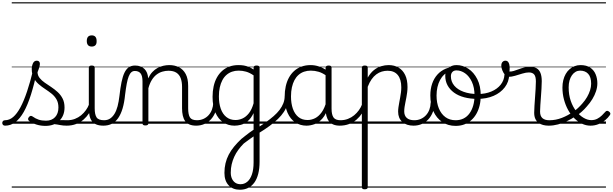

<svg xmlns="http://www.w3.org/2000/svg" viewBox="-104 -1095 5421 1699"><path d="M-59 17Q-72 17 -78 9.5Q-84 2 -84 -7Q-84 -16 -78 -23.5Q-72 -31 -60 -31Q-21 -31 12.5 -59.5Q46 -88 76.5 -144.5Q107 -201 135.5 -286Q164 -371 191 -483L226 -474Q199 -350 170 -258Q141 -166 106.5 -105Q72 -44 31 -13.5Q-10 17 -59 17ZM487 17Q454 17 427.5 11.5Q401 6 376 3.5Q351 1 322 12L343 -11Q380 -25 405.5 -29Q431 -33 451.5 -32Q472 -31 493 -31Q502 -31 506 -23.5Q510 -16 508.5 -7Q507 2 501.5 9.5Q496 17 487 17ZM298 19Q256 19 218 7Q180 -5 151 -27Q145 -33 144.5 -41.5Q144 -50 152 -59Q159 -68 166.5 -69.5Q174 -71 183 -65Q211 -45 238.5 -36Q266 -27 303 -27Q354 -27 383.5 -58.5Q413 -90 413 -144Q413 -186 396 -215.5Q379 -245 352 -266.5Q325 -288 295 -307.5Q265 -327 238 -350.5Q211 -374 194 -406Q177 -438 177 -485Q177 -511 187.5 -534.5Q198 -558 222 -558Q235 -558 242 -550.5Q249 -543 249 -530Q249 -519 243.5 -499.5Q238 -480 228 -456Q229 -427 247 -404.5Q265 -382 292 -363.5Q319 -345 349 -325Q379 -305 406 -280.5Q433 -256 450 -223Q467 -190 467 -144Q467 -71 421 -26Q375 19 298 19ZM0 555H550V565H0ZM0 -20H550V0H0ZM0 -505H550V-500H0ZM0 -1075H550V-1065H0Z M485 17Q474 17 468.5 9.5Q463 2 463.5 -7Q464 -16 471 -23.5Q478 -31 491 -31Q528 -31 559 -43Q590 -55 614 -75Q638 -95 656 -120Q674 -145 684 -172Q688 -183 697 -182.5Q706 -182 712 -174.5Q718 -167 715 -157Q704 -124 684 -93Q664 -62 635.5 -37Q607 -12 569 2.5Q531 17 485 17ZM550 555V565ZM550 -20V0ZM550 -505V-500ZM550 -1075V-1065Z M812 17Q774 17 748.5 6.5Q723 -4 708.5 -24Q694 -44 688 -72.5Q682 -101 682 -137V-496Q682 -506 688 -510.5Q694 -515 707 -515Q721 -515 727.5 -510.5Q734 -506 734 -496V-137Q734 -82 750.5 -56.5Q767 -31 818 -31Q827 -31 831.5 -23.5Q836 -16 835.5 -7Q835 2 829.5 9.5Q824 17 812 17ZM708 -683Q686 -683 675 -695.5Q664 -708 664 -732Q664 -757 675 -769.5Q686 -782 708 -782Q729 -782 740 -769.5Q751 -757 751 -732Q752 -707 740.5 -695Q729 -683 708 -683ZM550 555H875V565H550ZM550 -20H875V0H550ZM550 -505H875V-500H550ZM550 -1075H875V-1065H550Z M810 17Q801 17 796.5 9.5Q792 2 792.5 -7Q793 -16 799 -23.5Q805 -31 816 -31Q847 -31 869.5 -45.5Q892 -60 909 -87.5Q926 -115 936.5 -155Q947 -195 953 -247Q961 -318 971.5 -369Q982 -420 997.5 -452Q1013 -484 1035.5 -499.5Q1058 -515 1091 -515Q1100 -515 1104.5 -508Q1109 -501 1108.5 -491.5Q1108 -482 1103 -474.5Q1098 -467 1089 -467Q1071 -467 1058 -455.5Q1045 -444 1035 -419Q1025 -394 1017.5 -354Q1010 -314 1003 -257Q996 -186 980.5 -134.5Q965 -83 941 -49Q917 -15 884.5 1Q852 17 810 17ZM875 555H975V565H875ZM875 -20H975V0H875ZM875 -505H975V-500H875ZM875 -1075H975V-1065H875Z M1634 17Q1597 17 1572.5 6.5Q1548 -4 1534 -24Q1520 -44 1513.5 -72.5Q1507 -101 1507 -137V-326Q1507 -371 1495 -403Q1483 -435 1456.5 -452Q1430 -469 1387 -469Q1360 -469 1332.5 -461Q1305 -453 1281.5 -435Q1258 -417 1239.5 -387.5Q1221 -358 1209 -314V-4Q1209 6 1202.5 10.5Q1196 15 1182 15Q1169 15 1163 10.5Q1157 6 1157 -4V-374Q1157 -424 1140 -445.5Q1123 -467 1089 -467Q1078 -467 1072.5 -474.5Q1067 -482 1067.5 -491.5Q1068 -501 1074 -508Q1080 -515 1091 -515Q1119 -515 1139.5 -507Q1160 -499 1174.5 -484.5Q1189 -470 1197 -450Q1205 -430 1207 -405V-401Q1223 -435 1244 -457.5Q1265 -480 1290 -493.5Q1315 -507 1341.5 -513Q1368 -519 1394 -519Q1442 -519 1479.5 -500Q1517 -481 1539 -440.5Q1561 -400 1561 -334V-137Q1561 -82 1576.5 -56.5Q1592 -31 1640 -31Q1649 -31 1654 -23.5Q1659 -16 1658.5 -7Q1658 2 1652 9.5Q1646 17 1634 17ZM975 555H1696V565H975ZM975 -20H1696V0H975ZM975 -505H1696V-500H975ZM975 -1075H1696V-1065H975Z M1631 17Q1620 17 1614.5 9.5Q1609 2 1609.5 -7Q1610 -16 1617 -23.5Q1624 -31 1637 -31Q1670 -31 1696.5 -43Q1723 -55 1742 -76Q1761 -97 1771.5 -125Q1782 -153 1783 -186Q1784 -198 1793 -201.5Q1802 -205 1810.5 -201.5Q1819 -198 1818 -186Q1817 -142 1802.5 -104.5Q1788 -67 1763.5 -40Q1739 -13 1705 2Q1671 17 1631 17ZM1696 555V565ZM1696 -20V0ZM1696 -505V-500ZM1696 -1075V-1065Z M2019 584Q1956 584 1919 544.5Q1882 505 1882 435Q1882 390 1891.5 350Q1901 310 1920 273.5Q1939 237 1967 203Q1995 169 2031 135Q2050 120 2068 105.5Q2086 91 2104.5 77.5Q2123 64 2140 53V-94Q2116 -45 2086.5 -21.5Q2057 2 2027.5 9.5Q1998 17 1971 17Q1915 17 1871 -12.5Q1827 -42 1802 -99Q1777 -156 1777 -238Q1777 -288 1786.5 -331Q1796 -374 1815 -408.5Q1834 -443 1862 -468Q1890 -493 1926 -506Q1962 -519 2007 -519Q2032 -519 2053 -515.5Q2074 -512 2095.5 -503.5Q2117 -495 2140 -480V-497Q2140 -506 2146.5 -510.5Q2153 -515 2167 -515Q2180 -515 2186.5 -510.5Q2193 -506 2193 -497V336Q2193 397 2181 443.5Q2169 490 2146.5 521Q2124 552 2091.5 568Q2059 584 2019 584ZM2025 535Q2058 535 2084 513.5Q2110 492 2125 449Q2140 406 2140 343V112Q2126 122 2111.5 132Q2097 142 2082.5 153Q2068 164 2053 175Q2026 202 2004.5 231.5Q1983 261 1968.5 293Q1954 325 1946 359.5Q1938 394 1938 432Q1938 463 1948.5 486Q1959 509 1978 522Q1997 535 2025 535ZM1980 -33Q2012 -33 2042.5 -47Q2073 -61 2098.5 -93Q2124 -125 2140 -181V-428Q2105 -452 2073 -461Q2041 -470 2008 -470Q1976 -470 1949 -460.5Q1922 -451 1900.5 -432.5Q1879 -414 1864 -386Q1849 -358 1841 -322Q1833 -286 1833 -242Q1833 -180 1849.5 -133Q1866 -86 1899 -59.5Q1932 -33 1980 -33ZM1696 555H2331V565H1696ZM1696 -20H2331V0H1696ZM1696 -505H2331V-500H1696ZM1696 -1075H2331V-1065H1696Z M2186 83Q2178 88 2171.5 83.5Q2165 79 2162 70.5Q2159 62 2160.5 53.5Q2162 45 2170 40Q2212 13 2249.5 -14Q2287 -41 2317.5 -67.5Q2348 -94 2369.5 -122Q2391 -150 2403 -180.5Q2415 -211 2415 -244Q2415 -254 2423.5 -257.5Q2432 -261 2440.5 -257.5Q2449 -254 2449 -245Q2449 -206 2439 -171.5Q2429 -137 2408 -105Q2387 -73 2355.5 -42.5Q2324 -12 2282 19Q2240 50 2186 83ZM2331 555V565ZM2331 -20V0ZM2331 -505V-500ZM2331 -1075V-1065Z M2608 17Q2553 17 2509 -12Q2465 -41 2440 -98Q2415 -155 2415 -238Q2415 -288 2424.5 -331Q2434 -374 2453 -408.5Q2472 -443 2499.5 -467.5Q2527 -492 2563.5 -505.5Q2600 -519 2645 -519Q2683 -519 2719.5 -506.5Q2756 -494 2792 -470V-419Q2752 -449 2717 -459.5Q2682 -470 2646 -470Q2614 -470 2586.5 -460.5Q2559 -451 2537.5 -432Q2516 -413 2501.5 -385.5Q2487 -358 2479 -322Q2471 -286 2471 -242Q2471 -180 2487.5 -133Q2504 -86 2536.5 -59.5Q2569 -33 2618 -33Q2652 -33 2684 -49Q2716 -65 2742.5 -101.5Q2769 -138 2786 -202L2804 -159Q2783 -85 2749.5 -47Q2716 -9 2678.5 4Q2641 17 2608 17ZM2904 17Q2870 17 2846 7Q2822 -3 2807 -22Q2792 -41 2784.5 -69Q2777 -97 2777 -132V-495Q2777 -506 2784 -510.5Q2791 -515 2805 -515Q2818 -515 2824 -510.5Q2830 -506 2830 -496V-133Q2830 -81 2847 -56Q2864 -31 2910 -31Q2917 -31 2921 -23.5Q2925 -16 2924.5 -7Q2924 2 2919.5 9.5Q2915 17 2904 17ZM2331 555H2966V565H2331ZM2331 -20H2966V0H2331ZM2331 -505H2966V-500H2331ZM2331 -1075H2966V-1065H2331Z M2901 17Q2890 17 2884.5 9.5Q2879 2 2879.5 -7Q2880 -16 2887 -23.5Q2894 -31 2907 -31Q2944 -31 2975 -43Q3006 -55 3030 -75Q3054 -95 3072 -120Q3090 -145 3100 -172Q3104 -183 3113 -182.5Q3122 -182 3128 -174.5Q3134 -167 3131 -157Q3120 -124 3100 -93Q3080 -62 3051.5 -37Q3023 -12 2985 2.5Q2947 17 2901 17ZM2966 555V565ZM2966 -20V0ZM2966 -505V-500ZM2966 -1075V-1065Z M3123 580Q3110 580 3104 575.5Q3098 571 3098 561V-496Q3098 -506 3104.5 -510.5Q3111 -515 3124 -515Q3138 -515 3144 -510.5Q3150 -506 3150 -496V-408Q3174 -450 3204.5 -474.5Q3235 -499 3268.5 -509Q3302 -519 3335 -519Q3386 -519 3423.5 -496.5Q3461 -474 3481.5 -431Q3502 -388 3502 -325Q3502 -301 3499 -278Q3496 -255 3492 -233Q3488 -211 3483.5 -190Q3479 -169 3476 -148.5Q3473 -128 3473 -109Q3473 -72 3495.5 -51.5Q3518 -31 3563 -31Q3572 -31 3576.5 -23.5Q3581 -16 3580.5 -7Q3580 2 3574 9.5Q3568 17 3556 17Q3493 17 3456 -16Q3419 -49 3419 -107Q3419 -126 3422 -146.5Q3425 -167 3429 -188.5Q3433 -210 3437 -232Q3441 -254 3444 -276.5Q3447 -299 3447 -322Q3447 -393 3416 -431Q3385 -469 3326 -469Q3300 -469 3274.5 -461.5Q3249 -454 3226 -437Q3203 -420 3184 -393Q3165 -366 3150 -327V561Q3150 571 3143.5 575.5Q3137 580 3123 580ZM2966 555H3620V565H2966ZM2966 -20H3620V0H2966ZM2966 -505H3620V-500H2966ZM2966 -1075H3620V-1065H2966Z M3555 17Q3544 17 3538.5 9.5Q3533 2 3533.5 -7Q3534 -16 3541 -23.5Q3548 -31 3561 -31Q3594 -31 3620.5 -43Q3647 -55 3666 -76Q3685 -97 3695.5 -125Q3706 -153 3707 -186Q3708 -198 3717 -201.5Q3726 -205 3734.5 -201.5Q3743 -198 3742 -186Q3741 -142 3726.5 -104.5Q3712 -67 3687.5 -40Q3663 -13 3629 2Q3595 17 3555 17ZM3620 555V565ZM3620 -20V0ZM3620 -505V-500ZM3620 -1075V-1065Z M3928 19Q3860 19 3809 -15.5Q3758 -50 3731 -110.5Q3704 -171 3704 -250Q3704 -308 3720 -354.5Q3736 -401 3766.5 -435Q3797 -469 3840 -487Q3883 -505 3937 -505Q3945 -505 3947.5 -498Q3950 -491 3947.5 -483.5Q3945 -476 3936 -476Q3904 -476 3876.5 -465.5Q3849 -455 3827 -435Q3805 -415 3790 -387Q3775 -359 3767 -324.5Q3759 -290 3759 -250Q3759 -185 3779.5 -135.5Q3800 -86 3837.5 -58.5Q3875 -31 3928 -31Q3967 -31 3998 -46.5Q4029 -62 4050.5 -91.5Q4072 -121 4083.5 -161.5Q4095 -202 4095 -250Q4095 -321 4071.5 -371Q4048 -421 4011.5 -446.5Q3975 -472 3936 -472Q3924 -472 3917.5 -479Q3911 -486 3911 -495.5Q3911 -505 3917.5 -512Q3924 -519 3936 -519Q3991 -519 4040 -487Q4089 -455 4119.5 -394.5Q4150 -334 4150 -250Q4150 -202 4140 -161Q4130 -120 4111 -87Q4092 -54 4064.5 -30Q4037 -6 4003 6.5Q3969 19 3928 19ZM3620 555H4221V565H3620ZM3620 -20H4221V0H3620ZM3620 -505H4221V-500H3620ZM3620 -1075H4221V-1065H3620Z M4121 -220Q4057 -220 4004 -234Q3951 -248 3913.5 -275.5Q3876 -303 3856 -340.5Q3836 -378 3836 -425Q3836 -445 3843 -462.5Q3850 -480 3863.5 -492.5Q3877 -505 3894.5 -512Q3912 -519 3935 -519Q3947 -519 3953.5 -512Q3960 -505 3960 -495.5Q3960 -486 3954 -479Q3948 -472 3935 -472Q3912 -472 3899 -458Q3886 -444 3886 -420Q3886 -373 3915.5 -337.5Q3945 -302 3999 -282.5Q4053 -263 4124 -263Q4191 -263 4243.5 -285Q4296 -307 4326.5 -345.5Q4357 -384 4360 -434Q4361 -445 4371.5 -448Q4382 -451 4392.5 -448Q4403 -445 4402 -434Q4400 -371 4363 -322.5Q4326 -274 4264 -247Q4202 -220 4121 -220ZM4221 555H4246V565H4221ZM4221 -20H4246V0H4221ZM4221 -505H4246V-500H4221ZM4221 -1075H4246V-1065H4221Z M4750 17Q4725 17 4702 11Q4679 5 4661 -8.5Q4643 -22 4633 -44Q4623 -66 4623 -97Q4623 -124 4625.5 -159Q4628 -194 4630.5 -232.5Q4633 -271 4635.5 -307Q4638 -343 4638 -374Q4638 -419 4622.5 -436.5Q4607 -454 4576 -454Q4551 -454 4518.5 -444Q4486 -434 4454 -424.5Q4422 -415 4396 -415Q4380 -415 4365.5 -431.5Q4351 -448 4341.5 -471.5Q4332 -495 4332 -514Q4332 -527 4336 -536.5Q4340 -546 4348.5 -552Q4357 -558 4368 -558Q4388 -558 4397 -540Q4406 -522 4406 -497Q4406 -488 4405.5 -479Q4405 -470 4404 -462Q4421 -461 4441.5 -467Q4462 -473 4485.5 -482Q4509 -491 4534 -497.5Q4559 -504 4585 -504Q4621 -504 4644 -491Q4667 -478 4678.5 -449.5Q4690 -421 4690 -376Q4690 -345 4687.5 -308.5Q4685 -272 4682.5 -235Q4680 -198 4677.5 -165Q4675 -132 4675 -108Q4675 -68 4696 -49.5Q4717 -31 4756 -31Q4767 -31 4772 -23.5Q4777 -16 4776.5 -7Q4776 2 4769.5 9.5Q4763 17 4750 17ZM4246 555H4814V565H4246ZM4246 -20H4814V0H4246ZM4246 -505H4814V-500H4246ZM4246 -1075H4814V-1065H4246Z M4752 17Q4739 17 4733.5 9.5Q4728 2 4729.5 -7Q4731 -16 4738.5 -23.5Q4746 -31 4758 -31Q4814 -31 4868 -52Q4922 -73 4966 -105Q4974 -110 4980.5 -107Q4987 -104 4991.5 -96.5Q4996 -89 4996 -80.5Q4996 -72 4989 -67Q4955 -43 4915 -24Q4875 -5 4833.5 6Q4792 17 4752 17ZM4814 555V565ZM4814 -20V0ZM4814 -505V-500ZM4814 -1075V-1065Z M4966 -103Q4990 -120 5011 -139.5Q5032 -159 5050 -180Q5074 -207 5091 -236.5Q5108 -266 5117.5 -296Q5127 -326 5127 -354Q5127 -413 5101 -441.5Q5075 -470 5029 -470Q5008 -470 4989.5 -459.5Q4971 -449 4957 -429Q4943 -409 4935.5 -382Q4928 -355 4928 -322Q4928 -256 4946.5 -202.5Q4965 -149 4995 -111Q5025 -73 5060 -52.5Q5095 -32 5128 -32Q5158 -32 5181 -44Q5204 -56 5222 -73.5Q5240 -91 5253 -106Q5261 -115 5269 -114.5Q5277 -114 5286 -107Q5294 -101 5296.5 -93.5Q5299 -86 5293 -77Q5277 -53 5251 -31.5Q5225 -10 5192 3.5Q5159 17 5121 17Q5083 17 5046.5 0Q5010 -17 4978.5 -48Q4947 -79 4923.5 -121.5Q4900 -164 4886.5 -214.5Q4873 -265 4873 -321Q4873 -355 4880.5 -385.5Q4888 -416 4902 -440.5Q4916 -465 4936 -482.5Q4956 -500 4980.5 -509.5Q5005 -519 5033 -519Q5086 -519 5119 -496.5Q5152 -474 5167 -437Q5182 -400 5182 -358Q5182 -324 5170.5 -288.5Q5159 -253 5138 -218.5Q5117 -184 5088 -152Q5068 -128 5043 -106Q5018 -84 4991 -65ZM4814 555H5258V565H4814ZM4814 -20H5258V0H4814ZM4814 -505H5258V-500H4814ZM4814 -1075H5258V-1065H4814Z"/></svg>

Font: Playwrite AR Guides
Style: Regular
Weight: 400
Designer: Veronika Burian, José Scaglione
Foundry: TypeTogether
Version: Version 1.003